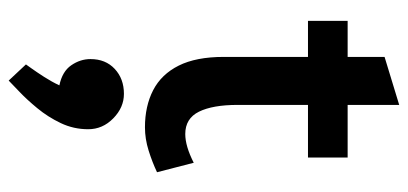

<svg xmlns="http://www.w3.org/2000/svg" viewBox="-268 -338 939 442"><g transform="rotate(90 201.0 -116.5)"><path d="M272.5 18.8Q223.8 18.8 187.1 -0.1Q150.5 -19 130.5 -59Q110.5 -99 110.5 -162.5V-356.5H27.5V-447.8H110.5V-532.8L221 -566.5V-447.8H342.2V-356.5H221V-194.5Q221 -137.2 236.6 -105.6Q252.2 -74 288 -74Q316 -74 354.2 -93.5L376 -9Q352.8 2 326 10.4Q299.2 18.8 272.5 18.8ZM165 332.5 127.8 292.8Q127.8 292.8 136.5 280.6Q145.2 268.5 156.6 250.8Q168 233 176 215.8Q144 209.2 129.8 188.5Q115.5 167.8 115.5 144.2Q115.5 109.5 138.1 88.4Q160.8 67.2 195.5 67.2Q227 67.2 252 91.8Q277 116.2 277 149.5Q277 183 262.9 212.6Q248.8 242.2 228.6 266.6Q208.5 291 190.5 308Q172.5 325 165 332.5Z"/></g></svg>

Font: Podkova VF Beta
Style: Regular
Weight: 400
Designer: Ilya Yudin
Foundry: Cyreal (www.cyreal.org)
Version: Version 2.100